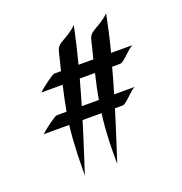

<svg xmlns="http://www.w3.org/2000/svg" viewBox="-120 -784 818 864"><g transform="rotate(-20 289.0 -351.5)"><path d="M481 -679C461 -656 419 -634 419 -634C397 -620 384 -616 377 -588C369 -557 363 -529 356 -503H285C301 -564 315 -624 326 -679C306 -656 264 -634 264 -634C242 -620 229 -616 222 -588C214 -557 208 -529 201 -503H169C159 -503 97 -456 85 -443H187C177 -400 169 -361 162 -323H115C105 -323 43 -276 31 -263H153C148 -222 145 -179 143 -130L141 -24C154 -65 184 -155 217 -263H308C302 -221 299 -178 297 -128C296 -96 296 -62 296 -24C309 -65 339 -155 372 -263H409C428 -263 471 -320 490 -323H390C402 -362 413 -402 424 -443H463C482 -443 525 -500 545 -503H441C457 -564 470 -624 481 -679ZM235 -323C246 -362 258 -402 269 -443H342C332 -400 323 -361 317 -323Z"/></g></svg>

Font: Quintessential
Style: Regular
Weight: 400
Designer: Astigmatic (AOETI)
Foundry: Astigmatic (AOETI)
Version: Version 1.000